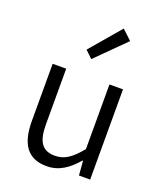

<svg xmlns="http://www.w3.org/2000/svg" viewBox="-157 -965 917 1080"><g transform="rotate(20 301.0 -425.0)"><path d="M251 13C326 13 380 -27 431 -86H434L441 0H508V-540H427V-153C373 -87 332 -58 275 -58C199 -58 168 -103 168 -207V-540H87V-197C87 -59 138 13 251 13ZM282 -639 453 -809 395 -863 239 -680Z"/></g></svg>

Font: Noto Sans CJK JP DemiLight
Style: Regular
Weight: 350
Designer: Ryoko NISHIZUKA (kana & ideographs); Paul D. Hunt (Latin, Greek & Cyrillic); Wenlong ZHANG (bopomofo); Sandoll Communica
Foundry: Adobe Systems Incorporated
Version: Version 1.004;PS 1.004;hotconv 1.0.82;makeotf.lib2.5.63406